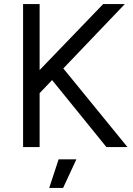

<svg xmlns="http://www.w3.org/2000/svg" viewBox="-20 -720 650 940"><path d="M93 0V-700H174V-377L485 -700H591L290 -385L604 0H501L235 -328L174 -264V0ZM221 200 267 60H354L289 200Z"/></svg>

Font: Figtree
Style: Regular
Weight: 400
Designer: Erik Kennedy
Foundry: Erik Kennedy
Version: Version 2.002